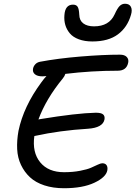

<svg xmlns="http://www.w3.org/2000/svg" viewBox="-20 -1002 726 1029"><path d="M475.1 -779.8Q433.6 -779.8 402.6 -791.3Q371.6 -802.7 354.5 -823Q337.4 -843.3 330.1 -867.9Q322.8 -892.6 325.2 -920.9Q329.1 -977.1 371.1 -977.1Q388.7 -977.1 396 -965.8Q403.3 -954.6 404.8 -923.8Q405.3 -892.6 426.3 -876.7Q447.3 -860.8 483.9 -860.8Q564.9 -860.8 594.2 -924.8Q608.9 -957.5 621.1 -969.7Q633.3 -981.9 649.9 -981.9Q673.3 -981.9 681.6 -965.3Q689.9 -948.7 682.1 -922.9Q663.1 -856 612.1 -817.9Q561 -779.8 475.1 -779.8ZM168.9 -273.9Q167 -272.9 164.1 -272.9Q151.9 -185.5 195.3 -132.3Q238.8 -79.1 323.2 -79.1Q370.6 -79.1 409.4 -86.7Q448.2 -94.2 467.8 -103Q487.3 -111.8 503.7 -119.4Q520 -127 527.8 -127Q544.4 -127 551.3 -116.5Q558.1 -106 555.2 -88.9Q547.9 -51.8 485.4 -22.5Q422.9 6.8 323.2 6.8Q264.6 6.8 217.8 -8.5Q170.9 -23.9 140.9 -51.8Q110.8 -79.6 92.5 -118.2Q74.2 -156.7 72 -202.9Q69.8 -249 79.1 -300.8Q106.4 -431.6 201.2 -560.1Q217.3 -582.5 229 -594.2Q217.3 -592.8 208 -592.8Q179.7 -592.8 166.5 -604.5Q153.3 -616.2 157.2 -634.8Q159.7 -647 168.9 -657.2Q178.2 -667.5 193.8 -670.9Q290.5 -689 411.1 -699Q531.7 -709 623 -709Q647.5 -709 659.2 -696.8Q670.9 -684.6 667 -666Q658.2 -623 610.8 -623Q470.2 -623 330.1 -606Q327.1 -594.7 316.9 -582Q226.6 -472.2 186 -361.8Q189 -361.8 196.8 -363.8Q389.6 -395.5 493.2 -397.9Q522.5 -397.9 532.7 -388.7Q543 -379.4 540 -361.8Q531.2 -317.4 451.2 -312Q300.3 -302.7 168.9 -273.9Z"/></svg>

Font: Shantell Sans Normal
Style: Italic
Weight: 400
Italic angle: -11.31°
Designer: Stephen Nixon, Anya Danilova, Shantell Martin
Foundry: Arrow Type
Version: Version 1.006;[559af2be0]